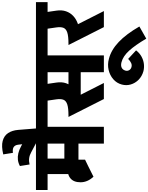

<svg xmlns="http://www.w3.org/2000/svg" viewBox="167 -1222 1441 1866"><g transform="rotate(-90 888.0 -288.5)"><path d="M-25 -547V-660H416V-547ZM130 -276V-630H280V-276ZM206 -152V-301H270V-183ZM208 -247V-384H451V-247ZM50 -227Q50 -294 89.5 -326Q129 -358 212 -358V-270Q191 -270 183.5 -258.5Q176 -247 176 -227ZM104 -101Q50 -159 50 -227H176Q176 -199 203 -155ZM104 -101V-292H212V-155ZM426 0V-645H589V0ZM336 -547V-660H680V-547Z M486 -630 342 -706 399 -805 543 -729ZM223 -722 208 -816Q238 -832 268.5 -835.5Q299 -839 331.5 -831.5Q364 -824 399 -805L342 -706Q314 -722 284.5 -726Q255 -730 223 -722ZM436 -660 415 -834H559L573 -660ZM415 -834Q411 -864 392 -876.5Q373 -889 336 -884L321 -978Q401 -997 451.5 -983.5Q502 -970 528 -931Q554 -892 559 -834Z M935 -547V-660H1137V-547ZM795 -225V-344H1139V-225ZM753 -238 698 -344Q772 -344 807.5 -356Q843 -368 852.5 -394Q862 -420 856 -462H1019Q1027 -409 1012.5 -367.5Q998 -326 966.5 -297Q935 -268 891.5 -253Q848 -238 797 -238ZM859 0 685 -344 841 -343 1015 0ZM856 -462 836 -600H999L1019 -462ZM625 -547V-660H1102V-547ZM1120 0V-645H1283V0ZM1030 -547V-660H1374V-547Z M1250 49Q1336 71 1413 144Q1490 217 1564 345L1446 412Q1383 305 1329 245.5Q1275 186 1216 171ZM1250 49 1216 171Q1185 163 1164 173Q1143 183 1135 210L1000 174Q1013 125 1051.5 91.5Q1090 58 1142.5 46Q1195 34 1250 49ZM1249 236 1332 313Q1306 347 1271 366Q1236 385 1199 389Q1162 393 1128 384L1169 268Q1189 274 1209 265Q1229 256 1249 236ZM1000 174 1135 210Q1130 230 1140 246.5Q1150 263 1169 268L1128 384Q1079 370 1046 337Q1013 304 1000.5 261Q988 218 1000 174Z M1452 -238 1397 -344Q1471 -344 1506.5 -356Q1542 -368 1551.5 -394Q1561 -420 1555 -462H1718Q1726 -409 1711.5 -367.5Q1697 -326 1665.5 -297Q1634 -268 1590.5 -253Q1547 -238 1496 -238ZM1558 0 1384 -344 1540 -343 1714 0ZM1555 -462 1535 -600H1698L1718 -462ZM1324 -547V-660H1801V-547Z"/></g></svg>

Font: Akshar Light
Style: Regular
Weight: 300
Designer: Tall Chai
Foundry: Tall Chai
Version: Version 1.100